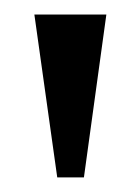

<svg xmlns="http://www.w3.org/2000/svg" viewBox="-20 -735 177 267"><path d="M59.6 -488.3 27.8 -714.8H127.9L96.7 -488.3Z"/></svg>

Font: Pontano Sans
Style: Bold
Weight: 700
Designer: Vernon Adams
Foundry: Vernon Adams
Version: Version 2.001